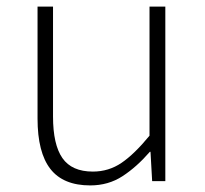

<svg xmlns="http://www.w3.org/2000/svg" viewBox="-20 -550 623 583"><path d="M254 13Q172 13 133 -37Q94 -87 94 -190V-530H141V-196Q141 -111 169.5 -70Q198 -29 262 -29Q310 -29 349 -55.5Q388 -82 434 -138V-530H482V0H442L437 -89H435Q395 -43 352 -15Q309 13 254 13Z"/></svg>

Font: Noto Sans KR ExtraLight
Style: Regular
Weight: 250
Designer: Ryoko NISHIZUKA  (kana, bopomofo & ideographs); Paul D. Hunt (Latin, Greek & Cyrillic); Sandoll Communications , Soo-you
Foundry: Adobe
Version: Version 2.004-H2;hotconv 1.0.118;makeotfexe 2.5.65603